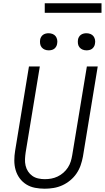

<svg xmlns="http://www.w3.org/2000/svg" viewBox="-20 -1139 640 1167"><path d="M252 8Q222 8 193 2.5Q164 -3 140 -18Q116 -33 99.5 -55.5Q83 -78 75 -105.5Q67 -133 67 -163Q67 -193 72 -223L156 -735H222L136 -213Q133 -193 132 -172.5Q131 -152 135.5 -132.5Q140 -113 150.5 -97Q161 -81 176.5 -70Q192 -59 212 -54.5Q232 -50 252 -50Q272 -50 291.5 -53.5Q311 -57 330 -66Q349 -75 365 -89Q381 -103 392.5 -120.5Q404 -138 410 -157.5Q416 -177 419 -196L508 -735H574L484 -187Q479 -160 470 -134Q461 -108 445 -84.5Q429 -61 406.5 -42.5Q384 -24 358.5 -12.5Q333 -1 305.5 3.5Q278 8 252 8ZM506 -833Q493 -833 482 -837.5Q471 -842 463.5 -851Q456 -860 454 -872.5Q452 -885 454 -898Q455 -906 460 -914.5Q465 -923 472.5 -928Q480 -933 488.5 -935Q497 -937 505 -937Q518 -937 529.5 -932.5Q541 -928 548 -919Q555 -910 557.5 -897.5Q560 -885 557 -872Q556 -864 551 -855.5Q546 -847 539 -842Q532 -837 523 -835Q514 -833 506 -833ZM276 -833Q263 -833 252 -837.5Q241 -842 233.5 -851Q226 -860 224 -872.5Q222 -885 224 -898Q225 -906 230 -914.5Q235 -923 242.5 -928Q250 -933 258.5 -935Q267 -937 275 -937Q288 -937 299.5 -932.5Q311 -928 318 -919Q325 -910 327.5 -897.5Q330 -885 327 -872Q326 -864 321 -855.5Q316 -847 309 -842Q302 -837 293 -835Q284 -833 276 -833ZM252 -1061V-1119H597V-1061Z"/></svg>

Font: Iosevka Aile Light Oblique
Style: Regular
Weight: 300
Italic angle: -9°
Designer: Belleve Invis
Foundry: Belleve Invis
Version: Version 31.1.0; ttfautohint (v1.8.4)